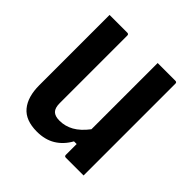

<svg xmlns="http://www.w3.org/2000/svg" viewBox="-184 -854 1019 1019"><g transform="rotate(45 325.0 -344.5)"><path d="M237 11Q152 11 112 -37Q72 -85 72 -173V-700H205Q216 -700 216 -689V-182Q216 -146 231.5 -130.5Q247 -115 281 -115Q323 -115 360.5 -136Q398 -157 433 -203V-700H566Q577 -700 577 -689V0H444Q433 0 433 -11V-92H413Q385 -42 341.5 -15.5Q298 11 237 11Z"/></g></svg>

Font: Recursive Sn Lnr St
Style: Bold
Weight: 700
Version: Version 1.079;hotconv 1.0.112;makeotfexe 2.5.65598; ttfautoh